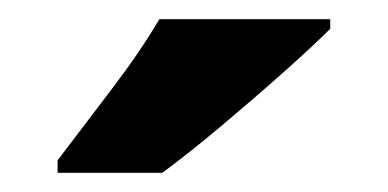

<svg xmlns="http://www.w3.org/2000/svg" viewBox="-20 -786 404 200"><path d="M324 -756Q306 -738 274.5 -710Q243 -682 209 -653.5Q175 -625 149 -606H40V-619Q65 -652 95.5 -692Q126 -732 146 -766H324Z"/></svg>

Font: Noto Sans Gujarati SemiCondensed ExtraBold
Style: Regular
Weight: 800
Width: 4
Designer: Jelle Bosma - Monotype Design Team, Universal Thirst
Foundry: Monotype Imaging Inc.
Version: Version 2.106; ttfautohint (v1.8.4.7-5d5b)